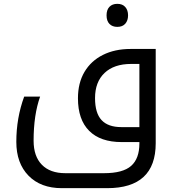

<svg xmlns="http://www.w3.org/2000/svg" viewBox="-20 -740 916 1000"><path d="M302 240Q192 240 128.5 175Q65 110 65 -1Q65 -126 106 -237H189Q155 -142 155 -7Q155 74 198 118Q241 162 320 162H522Q620 162 663 124Q706 86 706 7V0H614Q503 0 444.5 -58.5Q386 -117 386 -228Q386 -308 420 -365.5Q454 -423 516 -454Q578 -485 660 -485H791V6Q791 240 538 240ZM706 -78V-407H663Q574 -407 524.5 -360Q475 -313 475 -229Q475 -151 509 -114.5Q543 -78 612 -78ZM591 -600Q565 -600 550 -615.5Q535 -631 535 -660Q535 -689 550 -704.5Q565 -720 591 -720Q618 -720 632.5 -703.5Q647 -687 647 -660Q647 -633 632.5 -616.5Q618 -600 591 -600Z"/></svg>

Font: Noto Kufi Arabic
Style: Regular
Weight: 400
Designer: Monotype Design Team, David Williams, Khaled Hosny
Foundry: Google LLC
Version: Version 2.109; ttfautohint (v1.8.4.7-5d5b)